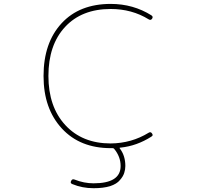

<svg xmlns="http://www.w3.org/2000/svg" viewBox="-20 -783 1040 997"><path d="M465.8 194.3Q407.2 194.3 355.5 172.9Q342.8 168 349.6 156.2Q354.5 144.5 367.2 149.4Q416 168.9 465.8 168.9Q606.4 168.9 606.4 79.1Q606.4 30.3 572.3 -10.7Q569.3 -13.7 564.5 -13.7H554.7Q475.6 -13.7 412.1 -39.1Q348.6 -64.5 301.3 -115.7Q253.9 -167 230 -234.9Q206.1 -302.7 206.1 -388.7Q206.1 -474.6 229.5 -543Q252.9 -611.3 299.8 -662.1Q346.7 -712.9 410.6 -737.8Q474.6 -762.7 554.7 -762.7Q671.9 -762.7 766.6 -703.1Q772.5 -699.2 772.5 -693.4Q772.5 -690.4 769.5 -685.5Q762.7 -675.8 752 -682.6Q665 -736.3 554.7 -736.3Q404.3 -736.3 317.9 -643.1Q231.4 -549.8 231.4 -388.7Q231.4 -228.5 319.3 -133.3Q407.2 -38.1 554.7 -38.1Q663.1 -39.1 752 -93.8Q762.7 -100.6 769.5 -89.8Q772.5 -85.9 772.5 -82Q772.5 -77.1 765.6 -73.2Q690.4 -25.4 607.4 -16.6H603.5Q599.6 -15.6 601.6 -12.7L604.5 -8.8Q630.9 27.3 630.9 79.1Q630.9 96.7 625 115.2Q619.1 133.8 602.5 152.3Q586.9 171.9 551.8 183.6Q516.6 194.3 465.8 194.3Z"/></svg>

Font: Rounded Mgen+ 1m thin
Style: Regular
Weight: 100
Designer: [Source Han Sans]
Ryoko NISHIZUKA  (kana & ideographs); Paul D. Hunt (Latin, Greek & Cyrillic); Wenlong ZHANG  (bopomofo
Version: Version 1.059.20150602